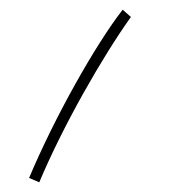

<svg xmlns="http://www.w3.org/2000/svg" viewBox="-20 -179 377 396"><path d="M61 197C110 80 192 -63 250 -144L233 -159C177 -87 93 62 40 188Z"/></svg>

Font: Noto Sans Arabic UI XCn Th
Style: Regular
Weight: 100
Width: 2
Designer: Monotype Design Team, Nadine Chahine and Nizar Qandah
Foundry: Monotype Imaging Inc.
Version: Version 2.010